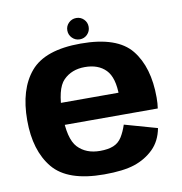

<svg xmlns="http://www.w3.org/2000/svg" viewBox="-81 -792 828 873"><g transform="rotate(-10 333.0 -355.0)"><path d="M330.5 6V-102.5Q266 -102.5 228.2 -142.5Q190.5 -182.5 190.5 -296.5Q190.5 -413 228.5 -451.5Q266.5 -490 327.5 -490Q389.5 -490 424.2 -454.5Q459 -419 459 -333.5L465 -348.5H175V-247H622Q625.5 -269 625.5 -297Q625.5 -437.5 560.8 -518Q496 -598.5 327.5 -598.5Q163 -598.5 95.5 -519.2Q28 -440 28 -296.5Q28 -156.5 95.2 -75.2Q162.5 6 330.5 6ZM330.5 -102.5V6Q419.5 6 471.2 -11.2Q523 -28.5 559.8 -64.5Q596.5 -100.5 607.5 -159L457 -201.5Q446.5 -169.5 431.8 -146Q417 -122.5 392.5 -112.5Q368 -102.5 330.5 -102.5ZM328 -618Q348.5 -618 362.8 -632.5Q377 -647 377 -667.5Q377 -688 362.8 -702.2Q348.5 -716.5 328 -716.5Q307.5 -716.5 293 -702.2Q278.5 -688 278.5 -667.5Q278.5 -647 293 -632.5Q307.5 -618 328 -618Z"/></g></svg>

Font: Anybody UltraCondensed Thin
Style: Bold
Weight: 700
Version: Version 1.111